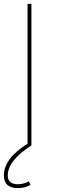

<svg xmlns="http://www.w3.org/2000/svg" viewBox="-21 -750 303 990"><path d="M-1 155Q-1 67 121 -9V-730H141V0Q19 78 19 155Q19 200 72 200Q100 200 128 185L136 203Q108 220 72 220Q-1 220 -1 155Z"/></svg>

Font: Enso Thin
Style: Regular
Weight: 100
Designer: Coji Morishita
Foundry: UNDERFOREST DESIGN
Version: Version 1.000